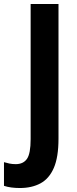

<svg xmlns="http://www.w3.org/2000/svg" viewBox="-81 -734 385 965"><path d="M19 211Q-28 211 -61 200V81Q-48 85 -33.5 88Q-19 91 -2 91Q36 91 54.5 64.5Q73 38 73 -35V-714H213V-37Q213 56 189.5 110Q166 164 122.5 187.5Q79 211 19 211Z"/></svg>

Font: Noto Sans Thai Cond
Style: Bold
Weight: 700
Width: 3
Designer: Monotype Design Team
Foundry: Monotype Imaging Inc.
Version: Version 2.002; ttfautohint (v1.8.4.7-5d5b)